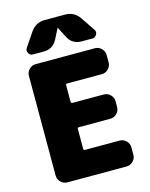

<svg xmlns="http://www.w3.org/2000/svg" viewBox="-140 -1058 895 1145"><g transform="rotate(-15 308.0 -485.0)"><path d="M376 -970Q432 -970 464 -923L522 -837Q532 -822 523 -806Q514 -790 496 -790H430Q373 -790 347 -840L314 -904Q314 -905 313 -905Q312 -905 312 -904L279 -840Q253 -790 196 -790H130Q112 -790 103 -806Q94 -822 104 -837L162 -923Q194 -970 250 -970ZM496 -730Q519 -730 536 -713Q553 -696 553 -673V-627Q553 -604 536 -587Q519 -570 496 -570H282Q273 -570 273 -562V-459Q273 -450 282 -450H476Q499 -450 516 -433Q533 -416 533 -393V-357Q533 -334 516 -317Q499 -300 476 -300H282Q273 -300 273 -292V-169Q273 -160 282 -160H496Q519 -160 536 -143Q553 -126 553 -103V-57Q553 -34 536 -17Q519 0 496 0H130Q107 0 90 -17Q73 -34 73 -57V-673Q73 -696 90 -713Q107 -730 130 -730Z"/></g></svg>

Font: Rounded Mplus 1c Black
Style: Regular
Weight: 900
Version: Version 1.059.20150529